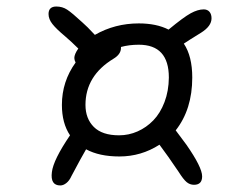

<svg xmlns="http://www.w3.org/2000/svg" viewBox="-20 -626 740 589"><path d="M165 -57.1Q133.8 -57.1 139.2 -98.1Q143.6 -135.7 194.8 -210.9Q169.9 -248 169.9 -304.2Q169.9 -376 211.9 -434.1Q208 -441.9 208 -448.2Q208 -459.5 220.2 -477.1Q199.2 -498 179.2 -515.1Q152.8 -537.1 140.9 -552.2Q128.9 -567.4 128.9 -583Q128.9 -606 152.8 -606Q171.4 -606 186 -596.4Q200.7 -586.9 232.9 -557.1Q246.1 -545.9 271 -519Q332.5 -554.2 405.8 -554.2Q460 -554.2 497.1 -535.2Q543 -573.2 564.9 -585.2Q586.9 -597.2 605 -597.2Q616.2 -597.2 622.6 -589.8Q628.9 -582.5 628.9 -569.8Q628.9 -545.9 597.2 -525.9Q555.2 -500 543.9 -492.2Q569.8 -453.6 569.8 -388.2Q569.8 -290.5 519 -226.1Q526.4 -216.3 551.8 -182.1Q600.1 -112.8 600.1 -85Q600.1 -59.1 575.2 -59.1Q562.5 -59.1 552.5 -67.4Q542.5 -75.7 527.8 -99.1Q494.6 -148.4 469.2 -182.1Q413.1 -146 346.2 -146Q284.7 -146 244.1 -168Q230.5 -145 199.2 -85.9Q192.9 -71.8 183.6 -64.5Q174.3 -57.1 165 -57.1ZM242.2 -304.2Q242.2 -262.2 267.8 -236.6Q293.5 -210.9 345.2 -210.9Q375 -210.9 402.1 -222.9Q429.2 -234.9 450.4 -256.8Q471.7 -278.8 484.6 -312.7Q497.6 -346.7 498 -388.2Q498 -488.8 405.8 -488.8Q376 -488.8 351.1 -481.9V-479Q351.1 -459.5 328.1 -445.8Q242.2 -393.6 242.2 -304.2Z"/></svg>

Font: Shantell Sans Irregular
Style: Regular
Weight: 300
Designer: Stephen Nixon, Anya Danilova, Shantell Martin
Foundry: Arrow Type
Version: Version 1.006;[9816181b4]